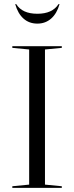

<svg xmlns="http://www.w3.org/2000/svg" viewBox="-20 -915 361 935"><path d="M40 -682V-690H281V-682L199 -674V-16L281 -8V0H40V-8L122 -16V-674ZM162 -800Q122 -800 94.5 -824.5Q67 -849 54 -895H59Q88 -848 162 -848Q235 -848 265 -895H270Q257 -849 229 -824.5Q201 -800 162 -800Z"/></svg>

Font: Libre Caslon Display
Style: Regular
Weight: 400
Designer: Pablo Impallari, Rodrigo Fuenzalida
Foundry: Pablo Impallari, Rodrigo Fuenzalida
Version: Version 1.002; ttfautohint (v1.5)